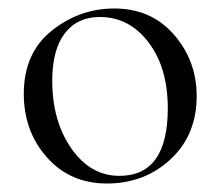

<svg xmlns="http://www.w3.org/2000/svg" viewBox="-20 -419 520 452"><path d="M232 13Q145 13 90.5 -48.5Q36 -110 36 -198Q36 -294 101.5 -346.5Q167 -399 249 -399Q336 -399 389.5 -337.5Q443 -276 443 -193Q443 -101 381.5 -44Q320 13 232 13ZM261 -5Q375 -5 375 -164Q375 -260 329.5 -319.5Q284 -379 215 -379Q162 -379 132.5 -340.5Q103 -302 103 -229Q103 -134 148 -69.5Q193 -5 261 -5Z"/></svg>

Font: Cormorant
Style: Regular
Weight: 400
Designer: Christian Thalmann (Catharsis Fonts)
Version: Version 1.000;PS 001.000;hotconv 1.0.70;makeotf.lib2.5.58329